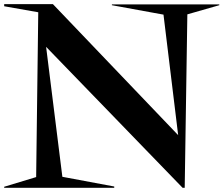

<svg xmlns="http://www.w3.org/2000/svg" viewBox="-70 -896 1066 916"><path d="M-50 -5 102.5 -51.2 112.5 -837.5 -50 -866.2V-876.2H182.5L780 -251.2L710 -826.2L463.8 -871.2V-875H976.2V-871.2L823.8 -827.5L811.2 0H801.2L150 -672.5L227.5 -52.5L475 -6.2V0H-50Z"/></svg>

Font: Equateur
Style: Regular
Weight: 400
Designer: Ange Degheest & Eugénie Bidaut
Foundry: Velvetyne Type Foundry
Version: Version 1.000;FEAKit 1.0